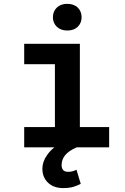

<svg xmlns="http://www.w3.org/2000/svg" viewBox="-20 -752 640 980"><path d="M103.5 -528.3V-424.3H260.3V-103.5H103.5V0H257.3Q246.1 9.3 236.8 19Q227.5 28.8 220.7 39.1Q208.5 55.7 202.4 73.5Q196.3 91.3 196.3 108.4Q196.3 133.3 204.6 151.6Q212.9 169.9 227.5 182.6Q241.7 195.3 260.7 201.7Q279.8 208 301.8 208Q335.4 208 356.9 200.9Q378.4 193.8 392.1 186.5L370.6 114.7Q363.8 117.7 353.3 121.3Q342.8 125 328.1 125Q309.6 125 302 115.5Q294.4 106 294.4 91.3Q294.4 77.1 298.8 64.5Q303.2 51.8 312.5 40Q321.8 28.8 336.4 18.8Q351.1 8.8 372.1 0H537.1V-103.5H387.7V-528.3ZM250 -664.1Q250 -634.8 270 -615.5Q290 -596.2 323.2 -596.2Q357.4 -596.2 377 -615.5Q396.5 -634.8 396.5 -664.1Q396.5 -693.8 377 -713.1Q357.4 -732.4 323.2 -732.4Q289.6 -732.4 269.8 -712.9Q250 -693.4 250 -664.1Z"/></svg>

Font: Roboto Mono SemiBold
Style: Regular
Weight: 600
Monospace: yes
Designer: Google
Version: Version 3.000